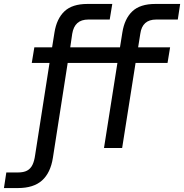

<svg xmlns="http://www.w3.org/2000/svg" viewBox="-130 -750 933 973"><path d="M-110 203 -98 124H-40Q-10 124 7.5 114.5Q25 105 34.5 85.5Q44 66 48 36L121 -431H31L44 -510H134L146 -585Q157 -655 196.5 -692.5Q236 -730 313 -730H439L426 -651H318Q282 -651 262 -633Q242 -615 236 -579L226 -510H478L490 -585Q501 -655 540.5 -692.5Q580 -730 657 -730H783L771 -651H662Q626 -651 606 -633Q586 -615 581 -579L570 -510H732L719 -431H557L489 0H397L465 -431H213L138 50Q126 126 83 164.5Q40 203 -39 203Z"/></svg>

Font: MuseoModerno
Style: Italic
Weight: 400
Italic angle: -9°
Designer: Pablo Cosgaya, Héctor Gatti, Marcela Romero, and the Authors of The MuseoModerno Project.
Foundry: Omnibus-Type Team
Version: Version 1.003